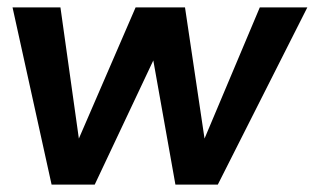

<svg xmlns="http://www.w3.org/2000/svg" viewBox="-20 -501 854 521"><path d="M194 -125 144 -481H14L120 0H237L396 -337L456 0H571L814 -481H685L535 -125L482 -481H348Z"/></svg>

Font: Cantarell
Style: BoldOblique
Weight: 700
Italic angle: -8°
Designer: Dave Crossland
Version: Version 0.024